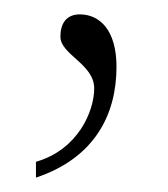

<svg xmlns="http://www.w3.org/2000/svg" viewBox="-20 -93 234 267"><path d="M30 154C111 127 142 67 142 0C142 -52 118 -73 91 -73C72 -73 64 -60 64 -42C64 -17 111 -4 111 30C111 61 89 115 30 132Z"/></svg>

Font: Noto Serif Gurmukhi Thin
Style: Regular
Weight: 100
Designer: Vaibhav Singh and the Monotype Design Team
Foundry: Monotype Imaging Inc.
Version: Version 2.004